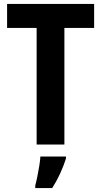

<svg xmlns="http://www.w3.org/2000/svg" viewBox="-20 -734 514 975"><path d="M307 0H166V-592H16V-714H458V-592H307ZM315 71Q303 109 285 148Q267 187 245 221H159V208Q164 190 169.5 163Q175 136 179.5 108.5Q184 81 185 61H315Z"/></svg>

Font: Noto Sans Khmer UI Condensed
Style: Bold
Weight: 700
Width: 3
Designer: Danh Hong and the Monotype Design Team
Foundry: Monotype Imaging Inc.
Version: Version 2.002; ttfautohint (v1.8.4.7-5d5b)